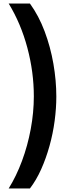

<svg xmlns="http://www.w3.org/2000/svg" viewBox="-20 -886 379 1084"><path d="M298 -341Q298 -275 288.5 -203.5Q279 -132 259.5 -62Q240 8 212.5 69.5Q185 131 149 178H29Q72 109 104 23Q136 -63 153.5 -157Q171 -251 171 -342Q171 -479 134.5 -616Q98 -753 29 -866H149Q199 -797 232 -709Q265 -621 281.5 -526Q298 -431 298 -341Z"/></svg>

Font: Noto Sans Malayalam UI SemiCondensed
Style: Bold
Weight: 700
Width: 4
Designer: Jelle Bosma - Monotype Design Team
Foundry: Monotype Imaging Inc.
Version: Version 2.104; ttfautohint (v1.8.4.7-5d5b)